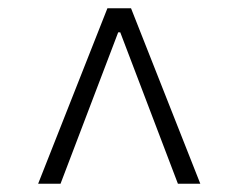

<svg xmlns="http://www.w3.org/2000/svg" viewBox="-20 -763 575 463"><path d="M72 -320 239 -743H296L463 -320H409L326 -538L270 -685H265L209 -538L126 -320Z"/></svg>

Font: Noto Sans HK Thin Light
Style: Regular
Weight: 300
Version: Version 2.004-H2;hotconv 1.0.118;makeotfexe 2.5.65603